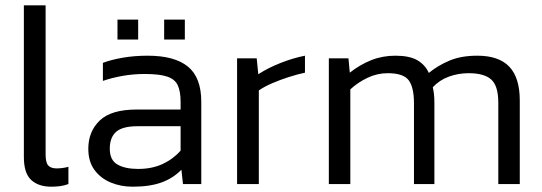

<svg xmlns="http://www.w3.org/2000/svg" viewBox="-20 -694 2045 724"><path d="M173 10Q125 10 97.5 -15.5Q70 -41 70 -102V-674H152V-111Q152 -81 162 -70Q172 -59 193 -59Q216 -59 238 -65V0Q222 6 206 8Q190 10 173 10Z M423 -545V-620H501V-545ZM599 -545V-620H677V-545ZM480 10Q435 10 397 -6Q359 -22 336 -53.5Q313 -85 313 -133Q313 -198 356 -239.5Q399 -281 496 -281H661V-310Q661 -349 650.5 -372Q640 -395 611 -405Q582 -415 526 -415Q483 -415 443 -408Q403 -401 368 -389V-457Q400 -469 443.5 -476.5Q487 -484 537 -484Q638 -484 688.5 -443Q739 -402 739 -310V0H670L664 -54Q633 -22 589 -6Q545 10 480 10ZM501 -57Q553 -57 593 -75.5Q633 -94 661 -126V-218H498Q442 -218 418 -197Q394 -176 394 -133Q394 -90 423 -73.5Q452 -57 501 -57Z M874 0V-474H948L954 -414Q989 -437 1036.5 -456Q1084 -475 1130 -484V-420Q1102 -414 1069 -403.5Q1036 -393 1006 -380Q976 -367 956 -353V0Z M1220 0V-474H1294L1299 -420Q1337 -450 1379.5 -467Q1422 -484 1471 -484Q1524 -484 1553.5 -467Q1583 -450 1597 -419Q1631 -447 1675 -465.5Q1719 -484 1780 -484Q1861 -484 1900.5 -442.5Q1940 -401 1940 -315V0H1859V-307Q1859 -370 1832.5 -394Q1806 -418 1747 -418Q1708 -418 1672.5 -405Q1637 -392 1612 -365Q1618 -340 1618 -307V0H1541V-305Q1541 -365 1521 -391.5Q1501 -418 1442 -418Q1402 -418 1365.5 -400.5Q1329 -383 1301 -357V0Z"/></svg>

Font: Kanit Light
Style: Regular
Weight: 300
Designer: Katatrad Team
Foundry: CadsonDemak
Version: Version 2.000; ttfautohint (v1.8.3)